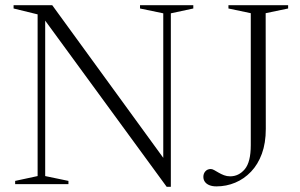

<svg xmlns="http://www.w3.org/2000/svg" viewBox="-20 -705 1148 735"><path d="M124 -31V-650L32 -672.5V-685H180L624.5 -74L605 -37V-654L516 -672.5V-685H720V-672.5L634 -654V10H618L139.5 -644.5L153 -654V-31L242 -12.5V0H38V-12.5ZM997.5 -211.5Q997.5 -157.5 982.5 -116.5Q967.5 -75.5 941 -47.8Q914.5 -20 880.5 -5.8Q846.5 8.5 808.5 8.5Q793 8.5 781.8 4Q770.5 -0.5 764.5 -8.8Q758.5 -17 758.5 -28Q758.5 -40.5 766.2 -49.2Q774 -58 787 -58Q792.5 -58 800 -53.8Q807.5 -49.5 817 -44Q826.5 -38.5 837.5 -34.2Q848.5 -30 861 -30Q894 -30 917 -57.2Q940 -84.5 940 -149.5V-654.5L854.5 -672.5V-685H1083V-672.5L997 -654.5Z"/></svg>

Font: Newsreader 36pt Light
Style: Regular
Weight: 300
Designer: Hugues Gentile
Foundry: Production Type
Version: Version 1.003